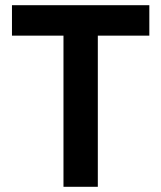

<svg xmlns="http://www.w3.org/2000/svg" viewBox="-20 -718 620 738"><path d="M356 -581V0H224V-581H26V-698H554V-581Z"/></svg>

Font: IBM Plex Sans Devanagari SemiBold
Style: Regular
Weight: 600
Designer: Mike Abbink, Paul van der Laan, Pieter van Rosmalen, Erin McLaughlin
Foundry: Bold Monday
Version: Version 1.1